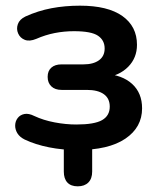

<svg xmlns="http://www.w3.org/2000/svg" viewBox="-20 -519 560 677"><path d="M254 138Q230 138 217.5 124.5Q205 111 205 86V-55H305V86Q305 111 291.5 124.5Q278 138 254 138ZM252 10Q201 10 153 0.5Q105 -9 67 -27Q49 -36 41 -49.5Q33 -63 33.5 -77.5Q34 -92 42.5 -103Q51 -114 66 -117Q81 -120 101 -110Q133 -95 172.5 -87.5Q212 -80 249 -80Q313 -80 340 -95.5Q367 -111 367 -143Q367 -172 346 -187Q325 -202 286 -202H197Q174 -202 161 -214.5Q148 -227 148 -248Q148 -269 161 -280.5Q174 -292 197 -292H274Q309 -292 329 -306.5Q349 -321 349 -348Q349 -377 325.5 -393Q302 -409 241 -409Q206 -409 173 -402.5Q140 -396 108 -382Q84 -372 67.5 -378.5Q51 -385 44 -401Q37 -417 43 -434Q49 -451 70 -461Q114 -481 161.5 -490Q209 -499 262 -499Q360 -499 411.5 -462.5Q463 -426 463 -361Q463 -315 432 -283.5Q401 -252 349 -245V-259Q411 -255 446 -223Q481 -191 481 -137Q481 -70 422 -30Q363 10 252 10Z"/></svg>

Font: Nunito
Style: Bold
Weight: 700
Designer: Vernon Adams
Foundry: Vernon Adams
Version: Version 3.602